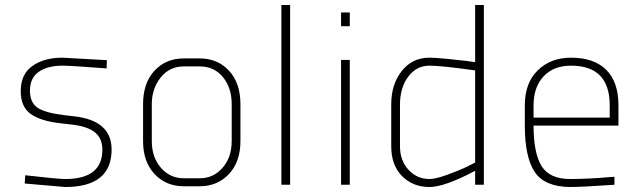

<svg xmlns="http://www.w3.org/2000/svg" viewBox="-20 -740 2554 769"><path d="M408 -499 407 -466Q264 -477 230 -477Q171 -477 135.5 -452.5Q100 -428 100 -377Q100 -329 130.5 -308.5Q161 -288 236 -279L278 -274Q427 -257 427 -141Q427 9 241 9L79 -5L81 -38Q213 -23 241 -23Q390 -23 390 -140Q390 -186 360 -210Q330 -234 268 -241L224 -246Q143 -255 103 -283.5Q63 -312 63 -375Q63 -443 110 -476Q157 -509 230 -509Z M780 6H716Q645 6 599 -43Q553 -92 553 -175V-323Q553 -407 598.5 -456.5Q644 -506 716 -506H780Q852 -506 897.5 -456.5Q943 -407 943 -323V-175Q943 -92 897 -43Q851 6 780 6ZM908 -175V-323Q908 -388 873 -431Q838 -474 780 -474H716Q659 -474 623.5 -429.5Q588 -385 588 -323V-175Q588 -110 624.5 -68Q661 -26 716 -26H780Q835 -26 871.5 -68Q908 -110 908 -175Z M1142 0H1107V-720H1142Z M1346 0V-500H1381V0ZM1346 -635V-690H1381V-635Z M1918 -720V0H1883V-56Q1761 9 1700 9Q1634 9 1590.5 -34.5Q1547 -78 1547 -154V-323Q1547 -402 1589 -455.5Q1631 -509 1700 -509Q1723 -509 1768.5 -504.5Q1814 -500 1848 -496L1883 -491V-720ZM1883 -89V-458Q1748 -477 1700 -477Q1648 -477 1615 -433Q1582 -389 1582 -320V-154Q1582 -97 1616 -60Q1650 -23 1700 -23Q1724 -23 1770 -39.5Q1816 -56 1850 -72Z M2264 -23Q2295 -23 2339 -25Q2383 -27 2412 -30L2441 -32V0Q2310 9 2263 9Q2161 8 2121.5 -51.5Q2082 -111 2082 -237V-318Q2082 -408 2134 -458.5Q2186 -509 2267 -509Q2359 -509 2408 -460.5Q2457 -412 2457 -318V-237H2117Q2117 -127 2149 -75Q2181 -23 2264 -23ZM2117 -269H2422V-318Q2422 -477 2267 -477Q2197 -477 2157 -434Q2117 -391 2117 -318Z"/></svg>

Font: TypoPRO Titillium Title
Style: Regular
Weight: 250
Designer: Campivisivi
Foundry: Accademia di Belle Arti di Urbino and students of MA course of Visual design
Version: 1.000